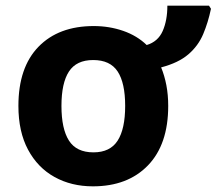

<svg xmlns="http://www.w3.org/2000/svg" viewBox="-20 -648 765 678"><path d="M574 -274Q574 -138 502.5 -64Q431 10 308 10Q232 10 172.5 -23Q113 -56 79 -119.5Q45 -183 45 -274Q45 -410 116 -483Q187 -556 311 -556Q366 -556 415 -539Q464 -522 498 -489Q538 -501 554.5 -538.5Q571 -576 571 -628H718L725 -617Q715 -569 697.5 -527.5Q680 -486 645 -456Q610 -426 549 -410Q561 -381 567.5 -347Q574 -313 574 -274ZM197 -274Q197 -193 223.5 -151.5Q250 -110 310 -110Q369 -110 395.5 -151.5Q422 -193 422 -274Q422 -355 395.5 -395.5Q369 -436 309 -436Q250 -436 223.5 -395.5Q197 -355 197 -274Z"/></svg>

Font: Noto Sans IKEA
Style: Bold
Weight: 600
Designer: Monotype Design Team
Foundry: Monotype Imaging Inc.
Version: Version 2.001